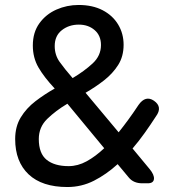

<svg xmlns="http://www.w3.org/2000/svg" viewBox="-20 -737 702 772"><path d="M251 15Q149 15 95 -36Q41 -87 41 -178Q41 -228 63.5 -265Q86 -302 122.5 -330Q159 -358 200 -381Q157 -427 134.5 -466Q112 -505 112 -554Q112 -607 138.5 -643.5Q165 -680 207 -698.5Q249 -717 296 -717Q352 -717 392.5 -696Q433 -675 455 -638.5Q477 -602 477 -557Q477 -510 455 -475.5Q433 -441 398.5 -414Q364 -387 324 -364L457 -205Q498 -256 537 -315Q565 -355 599 -332Q635 -307 607 -269Q585 -235 561.5 -202Q538 -169 513 -140L581 -58Q601 -34 599 -17Q597 0 574 0H552Q517 0 498 -23L453 -77Q408 -36 358 -10.5Q308 15 251 15ZM256 -69Q293 -69 328.5 -88.5Q364 -108 399 -141L251 -320Q204 -292 170 -259Q136 -226 136 -178Q136 -120 167.5 -94.5Q199 -69 256 -69ZM272 -423Q319 -451 352.5 -482Q386 -513 386 -556Q386 -594 360.5 -616Q335 -638 297 -638Q257 -638 228.5 -615.5Q200 -593 200 -552Q200 -516 219.5 -488.5Q239 -461 272 -423Z"/></svg>

Font: Zen Maru Gothic Medium
Style: Regular
Weight: 500
Designer: Yoshimichi Ohira
Foundry: Positype
Version: Version 1.001